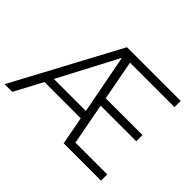

<svg xmlns="http://www.w3.org/2000/svg" viewBox="-145 -953 1201 1201"><g transform="rotate(45 456.0 -352.5)"><path d="M-1 0 377 -705H852V-650H437L453 -680L512 -367L482 -385H834V-330H493L516 -346L576 -28L547 -55H852V0H522L483 -206L507 -186H149L176 -205L67 0ZM400 -633 186 -226 174 -241H489L480 -226L402 -633Z"/></g></svg>

Font: Nunito Sans 10pt SemiCondensed Light
Style: Regular
Weight: 300
Width: 4
Designer: Vernon Adams
Foundry: Vernon Adams
Version: Version 3.101;gftools[0.9.27]